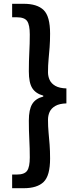

<svg xmlns="http://www.w3.org/2000/svg" viewBox="-20 -820 407 1012"><path d="M44 172V100H68Q109 100 123 80Q137 60 137 10Q137 -39 134.5 -84.5Q132 -130 132 -184Q132 -243 150 -272Q168 -301 208 -311V-316Q168 -327 150 -355.5Q132 -384 132 -444Q132 -499 134.5 -544.5Q137 -590 137 -638Q137 -689 123 -709Q109 -729 68 -729H44V-800H105Q176 -800 210 -767Q244 -734 244 -643Q244 -603 241.5 -570.5Q239 -538 236 -507Q233 -476 233 -439Q233 -418 241.5 -399Q250 -380 271.5 -367.5Q293 -355 330 -354V-275Q293 -274 271.5 -261.5Q250 -249 241.5 -230Q233 -211 233 -189Q233 -152 236 -121Q239 -90 241.5 -57.5Q244 -25 244 16Q244 106 210 139Q176 172 105 172Z"/></svg>

Font: Noto Sans JP Thin SemiBold
Style: Regular
Weight: 600
Version: Version 2.004-H2;hotconv 1.0.118;makeotfexe 2.5.65603